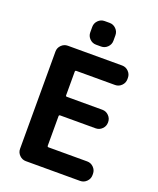

<svg xmlns="http://www.w3.org/2000/svg" viewBox="-170 -1069 942 1148"><g transform="rotate(20 301.5 -495.0)"><path d="M293 -818.4Q269.5 -818.4 252.4 -835.4Q235.4 -852.5 235.4 -876V-911.1Q235.4 -934.6 252.4 -951.7Q269.5 -968.8 293 -968.8H325.2Q348.6 -968.8 365.7 -951.7Q382.8 -934.6 382.8 -911.1V-876Q382.8 -852.5 365.7 -835.4Q348.6 -818.4 325.2 -818.4ZM236.3 -630.9Q228.5 -630.9 228.5 -623V-472.7Q228.5 -465.8 236.3 -465.8H461.9Q485.4 -465.8 502.4 -448.7Q519.5 -431.6 519.5 -408.2V-405.3Q519.5 -381.8 502.4 -364.7Q485.4 -347.7 461.9 -347.7H236.3Q228.5 -347.7 228.5 -339.8V-152.3Q228.5 -144.5 236.3 -144.5H482.4Q505.9 -144.5 522.9 -127.4Q540 -110.4 540 -86.9V-78.1Q540 -54.7 522.9 -37.6Q505.9 -20.5 482.4 -20.5H136.7Q113.3 -20.5 96.2 -37.6Q79.1 -54.7 79.1 -78.1V-697.3Q79.1 -720.7 96.2 -737.8Q113.3 -754.9 136.7 -754.9H482.4Q505.9 -754.9 522.9 -737.8Q540 -720.7 540 -697.3V-688.5Q540 -665 522.9 -647.9Q505.9 -630.9 482.4 -630.9Z"/></g></svg>

Font: Gen Jyuu Gothic Bold
Style: Bold
Weight: 700
Designer: [Source Han Sans]
Ryoko NISHIZUKA  (kana & ideographs); Paul D. Hunt (Latin, Greek & Cyrillic); Wenlong ZHANG  (bopomofo
Version: Version 1.002.20150607